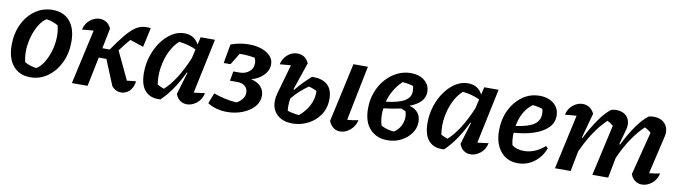

<svg xmlns="http://www.w3.org/2000/svg" viewBox="-31 -936 4895 1386"><g transform="rotate(10 2417.0 -243.0)"><path d="M197 11Q116 11 70.5 -44Q25 -99 25 -195Q25 -280 57.5 -348.5Q90 -417 146.5 -456.5Q203 -496 274 -496Q355 -496 400.5 -442.5Q446 -389 446 -292Q446 -207 413 -138.5Q380 -70 323.5 -29.5Q267 11 197 11ZM229 -62Q259 -80 282 -117Q305 -154 319.5 -201Q334 -248 336.5 -298.5Q339 -349 327 -393Q286 -416 241 -422Q211 -403 188 -365Q165 -327 151 -279.5Q137 -232 134.5 -182.5Q132 -133 143 -90Q180 -68 229 -62Z M501 0 590 -400Q573 -399 553.5 -397.5Q534 -396 506 -393Q516 -439 549.5 -465.5Q583 -492 620 -492Q646 -492 668.5 -478Q691 -464 704 -435L674 -286H728Q774 -353 808.5 -395Q843 -437 871.5 -459Q900 -481 929 -487.5Q958 -494 993 -489L962 -347L863 -380Q831 -345 792 -291L889 -86Q900 -87 915.5 -89Q931 -91 955 -93Q951 -58 934 -34Q917 -10 892 -0.5Q867 9 841 3Q815 -3 793 -28L716 -215H660L616 0Z M1151 5Q1079 11 1039.5 -31.5Q1000 -74 1000 -164Q1000 -229 1019.5 -288.5Q1039 -348 1072.5 -394.5Q1106 -441 1149 -468Q1192 -495 1238 -495Q1314 -495 1346 -431L1359 -487H1464L1379 -85Q1399 -87 1419 -89.5Q1439 -92 1460 -95Q1450 -47 1415.5 -20Q1381 7 1344 7Q1316 7 1294 -8.5Q1272 -24 1261 -55L1310 -218L1305 -219Q1272 -150 1234.5 -94.5Q1197 -39 1151 5ZM1113 -97Q1125 -90 1137 -84.5Q1149 -79 1162 -75Q1249 -153 1322 -326L1338 -394Q1284 -420 1213 -428Q1175 -395 1149 -341Q1123 -287 1113 -223Q1103 -159 1113 -97Z M1639 11Q1600 11 1562 1Q1524 -9 1496 -28L1526 -105Q1568 -90 1610.5 -80.5Q1653 -71 1696 -69Q1753 -102 1753 -150Q1753 -179 1732.5 -197Q1712 -215 1677 -215H1622L1634 -285H1681Q1721 -285 1749.5 -308Q1778 -331 1778 -370Q1778 -389 1769 -409Q1712 -420 1657 -418L1605 -333H1555L1580 -473Q1613 -485 1646.5 -491Q1680 -497 1713 -497Q1765 -497 1806 -482.5Q1847 -468 1870.5 -442.5Q1894 -417 1894 -382Q1894 -338 1860 -302.5Q1826 -267 1771 -252Q1818 -241 1843 -214Q1868 -187 1868 -147Q1868 -101 1836 -65.5Q1804 -30 1751.5 -9.5Q1699 11 1639 11Z M2120 11Q2047 11 2006.5 -27Q1966 -65 1966 -125Q1966 -142 1969 -158.5Q1972 -175 1976 -189L2036 -401Q2015 -399 1995 -397.5Q1975 -396 1955 -394Q1964 -437 1996 -465Q2028 -493 2068 -493Q2127 -493 2153 -436L2084 -234L2090 -231Q2119 -267 2148 -296Q2177 -325 2200 -345Q2271 -348 2311.5 -314.5Q2352 -281 2352 -210Q2352 -141 2318 -91.5Q2284 -42 2230.5 -15.5Q2177 11 2120 11ZM2585 -95Q2574 -48 2539.5 -20Q2505 8 2467 8Q2440 8 2418 -8Q2396 -24 2384 -55L2479 -487H2585L2504 -84Q2525 -85 2545 -88Q2565 -91 2585 -95ZM2068 -103Q2068 -88 2070 -74Q2090 -67 2111 -63Q2132 -59 2155 -57Q2200 -94 2225 -141.5Q2250 -189 2250 -240Q2250 -246 2249 -251Q2234 -258 2219.5 -263.5Q2205 -269 2190 -272Q2162 -253 2130.5 -225Q2099 -197 2073 -164Q2068 -132 2068 -103Z M2815 11Q2735 11 2686.5 -41Q2638 -93 2638 -191Q2638 -255 2659 -311Q2680 -367 2717 -408.5Q2754 -450 2800.5 -473Q2847 -496 2899 -496Q2962 -496 3000.5 -464Q3039 -432 3039 -382Q3039 -303 2930 -262Q3014 -238 3014 -158Q3014 -111 2986.5 -73Q2959 -35 2914 -12Q2869 11 2815 11ZM2935 -368Q2935 -384 2930 -407Q2910 -413 2891 -416.5Q2872 -420 2851 -421Q2781 -355 2756 -261Q2850 -272 2892.5 -298Q2935 -324 2935 -368ZM2744 -167Q2744 -123 2756 -86Q2798 -62 2851 -59Q2881 -78 2898 -110Q2915 -142 2915 -177Q2915 -197 2908 -218Q2893 -225 2875 -232Q2842 -225 2809.5 -219.5Q2777 -214 2747 -211Q2744 -190 2744 -167ZM2826 -46Q2829 -47 2833 -49Z M3230 5Q3158 11 3118.5 -31.5Q3079 -74 3079 -164Q3079 -229 3098.5 -288.5Q3118 -348 3151.5 -394.5Q3185 -441 3228 -468Q3271 -495 3317 -495Q3393 -495 3425 -431L3438 -487H3543L3458 -85Q3478 -87 3498 -89.5Q3518 -92 3539 -95Q3529 -47 3494.5 -20Q3460 7 3423 7Q3395 7 3373 -8.5Q3351 -24 3340 -55L3389 -218L3384 -219Q3351 -150 3313.5 -94.5Q3276 -39 3230 5ZM3192 -97Q3204 -90 3216 -84.5Q3228 -79 3241 -75Q3328 -153 3401 -326L3417 -394Q3363 -420 3292 -428Q3254 -395 3228 -341Q3202 -287 3192 -223Q3182 -159 3192 -97Z M3771 11Q3691 11 3644 -46Q3597 -103 3597 -199Q3597 -281 3629.5 -348.5Q3662 -416 3718 -456Q3774 -496 3843 -496Q3908 -496 3948 -462.5Q3988 -429 3988 -373Q3988 -322 3951 -285.5Q3914 -249 3849.5 -227.5Q3785 -206 3704 -201Q3703 -188 3703 -175Q3703 -142 3711 -110Q3746 -84 3800 -84Q3838 -84 3876.5 -99.5Q3915 -115 3951 -147L3966 -132Q3941 -66 3888.5 -27.5Q3836 11 3771 11ZM3883 -371Q3883 -389 3878 -406Q3843 -418 3805 -421Q3729 -364 3709 -251Q3802 -264 3842.5 -292Q3883 -320 3883 -371Z M4042 0 4130 -400Q4113 -399 4093.5 -397.5Q4074 -396 4046 -393Q4055 -439 4089 -465.5Q4123 -492 4160 -492Q4187 -492 4209 -478Q4231 -464 4245 -435L4195 -252L4200 -250Q4242 -333 4286 -395.5Q4330 -458 4370 -486Q4382 -489 4390.5 -490Q4399 -491 4406 -491Q4452 -491 4478.5 -466Q4505 -441 4505 -400Q4505 -382 4500 -364L4469 -252L4475 -250Q4516 -333 4560.5 -395.5Q4605 -458 4645 -486Q4667 -490 4680 -490Q4729 -490 4757.5 -463.5Q4786 -437 4786 -394Q4786 -377 4782 -361L4717 -83Q4743 -85 4760.5 -88Q4778 -91 4796 -95Q4786 -47 4751.5 -20Q4717 7 4679 7Q4652 7 4629.5 -8.5Q4607 -24 4596 -55L4677 -372Q4655 -392 4630 -403Q4584 -360 4541 -296.5Q4498 -233 4461 -150L4432 0H4316L4400 -374Q4379 -393 4356 -403Q4309 -359 4266 -295Q4223 -231 4186 -149L4157 0Z"/></g></svg>

Font: Piazzolla SemiBold
Style: Italic
Weight: 600
Italic angle: -11.3°
Designer: Juan Pablo del Peral
Foundry: Huerta Tipografica
Version: Version 1.330